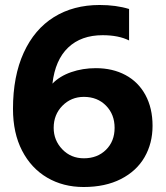

<svg xmlns="http://www.w3.org/2000/svg" viewBox="-20 -734 663 769"><path d="M32 -298Q32 -429 75 -523Q118 -617 196 -665.5Q274 -714 379 -714Q445 -714 497 -698V-572Q455 -593 391 -593Q305 -593 253 -543.5Q201 -494 190 -399Q219 -429 265 -445Q311 -461 364 -461Q431 -461 482.5 -433.5Q534 -406 562.5 -353.5Q591 -301 591 -230Q591 -160 559 -104.5Q527 -49 464.5 -17Q402 15 315 15Q233 15 169 -22.5Q105 -60 68.5 -130.5Q32 -201 32 -298ZM439 -222Q439 -276 404.5 -311Q370 -346 316 -346Q265 -346 230 -310.5Q195 -275 195 -222Q195 -172 229.5 -136Q264 -100 316 -100Q370 -100 404.5 -134Q439 -168 439 -222Z"/></svg>

Font: Prompt SemiBold
Style: Regular
Weight: 600
Designer: Katatrad Team
Foundry: CadsonDemak
Version: Version 1.000